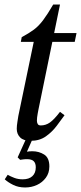

<svg xmlns="http://www.w3.org/2000/svg" viewBox="-20 -613 358 848"><path d="M115 9Q84 9 69 -6Q54 -21 54 -44Q54 -57 57 -75.5Q60 -94 61 -101L129 -428H72L76 -449Q108 -466 129.5 -482Q151 -498 170.5 -524Q190 -550 215 -593H245L150 -130Q150 -130 146.5 -111.5Q143 -93 143 -80Q143 -72 146.5 -65.5Q150 -59 160 -59Q182 -59 200.5 -72Q219 -85 245 -119L265 -104Q251 -85 231 -58Q211 -31 183 -11Q155 9 115 9ZM310 -428H199L207 -467H318ZM91 215Q61 215 38 203.5Q15 192 1 179L14 159Q26 166 43 172.5Q60 179 80 179Q108 179 123 165Q138 151 138 126Q138 108 129 99Q120 90 99 90Q89 90 79 91.5Q69 93 69 93L58 82L97 -4H126L99 57Q104 56 110 55.5Q116 55 123 55Q152 55 175 69.5Q198 84 198 122Q198 151 182.5 172Q167 193 143 204Q119 215 91 215Z"/></svg>

Font: STIX Two Text
Style: Italic
Weight: 400
Italic angle: -12°
Designer: Ross Mills, John Hudson & Paul Hanslow, Tiro Typeworks Ltd; with prior portions MicroPress Inc. and Coen Hoffman, Elsevi
Foundry: Tiro Typeworks Ltd
Version: Version 2.13 b171